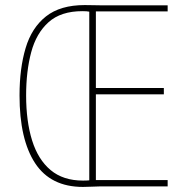

<svg xmlns="http://www.w3.org/2000/svg" viewBox="-20 -735 733 757"><path d="M314 -715Q336 -715 349 -714.5Q362 -714 379 -714H641V-690H358V-388H626V-363H358V-25H641V0H372Q358 0 342.5 1Q327 2 307 2Q180 2 118.5 -91.5Q57 -185 57 -359Q57 -465 81 -545.5Q105 -626 161.5 -670.5Q218 -715 314 -715ZM305 -691Q220 -691 171.5 -647.5Q123 -604 103 -529Q83 -454 83 -359Q83 -257 106.5 -181.5Q130 -106 179.5 -64.5Q229 -23 307 -23Q322 -23 332 -24V-689Q327 -690 320.5 -690.5Q314 -691 305 -691Z"/></svg>

Font: Noto Sans Khmer Condensed Thin
Style: Regular
Weight: 100
Width: 3
Designer: Danh Hong and the Monotype Design Team
Foundry: Monotype Imaging Inc.
Version: Version 2.004; ttfautohint (v1.8.4.7-5d5b)